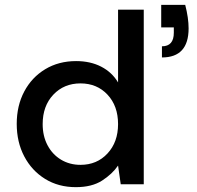

<svg xmlns="http://www.w3.org/2000/svg" viewBox="-20 -760 812 792"><path d="M648 -523V-569Q697 -569 697 -625V-647H645V-740H744Q751 -713 754.5 -688.5Q758 -664 758 -643Q758 -523 648 -523ZM293 12Q221 12 166 -22Q111 -56 80 -115Q49 -174 49 -249Q49 -324 80 -382.5Q111 -441 166.5 -474.5Q222 -508 294 -508Q353 -508 397.5 -485Q442 -462 467 -420V-720H573V0H478L467 -77Q443 -42 401 -15Q359 12 293 12ZM312 -80Q380 -80 423.5 -127Q467 -174 467 -248Q467 -323 423.5 -369.5Q380 -416 312 -416Q244 -416 200 -369.5Q156 -323 156 -248Q156 -199 176 -161Q196 -123 231.5 -101.5Q267 -80 312 -80Z"/></svg>

Font: Firefly Display Medium
Style: Regular
Weight: 500
Designer: Colophon Foundry, Jonny Pinhorn
Foundry: Colophon Foundry
Version: Version 1.200; ttfautohint (v1.8.3)